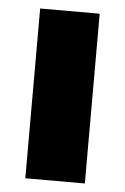

<svg xmlns="http://www.w3.org/2000/svg" viewBox="-44 -570 394 604"><g transform="rotate(5 152.5 -268.0)"><path d="M58.6 -536.1V0H246.6V-536.1Z"/></g></svg>

Font: Wand UI Pro Black
Style: Regular
Weight: 900
Designer: Andreas Faust
Version: Version 1.003;FEAKit 1.0